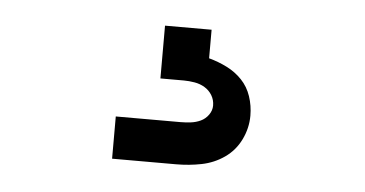

<svg xmlns="http://www.w3.org/2000/svg" viewBox="-30 -44 586 308"><g transform="rotate(5 262.5 110.0)"><path d="M159 220V152H263Q271 152 279.5 151Q288 150 295.5 146.5Q303 143 308 136Q313 129 313 121Q313 112 308.5 104.5Q304 97 296.5 92.5Q289 88 280 86.5Q271 85 263 85H225V0H300V46Q315 50 329 57Q343 64 353.5 75Q364 86 369 101Q374 116 374 132Q374 152 365 170.5Q356 189 339.5 200.5Q323 212 303 216Q283 220 262 220Z"/></g></svg>

Font: Iosevka Pride
Style: Regular
Weight: 400
Monospace: yes
Designer: Belleve Invis
Foundry: Belleve Invis
Version: Version 30.3.1; ttfautohint (v1.8.4)